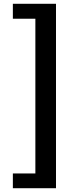

<svg xmlns="http://www.w3.org/2000/svg" viewBox="-20 -823 418 1015"><path d="M48 94H167V-724H48V-803H276V172H48Z"/></svg>

Font: Merged Yaku Han JP
Style: Bold
Weight: 700
Designer: Ryoko NISHIZUKA 西塚涼子 (kana, bopomofo & ideographs); Paul D. Hunt (Latin, Greek & Cyrillic); Sandoll Communications 산돌커뮤니
Foundry: Adobe
Version: Version 2.004